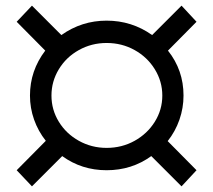

<svg xmlns="http://www.w3.org/2000/svg" viewBox="-20 -657 754 679"><path d="M573 -158 675 -55 622 2 515 -105Q446 -55 357 -55Q269 -55 200 -105L93 2L39 -55L142 -159Q115 -193 100.5 -234Q86 -275 86 -319Q86 -407 140 -478L39 -580L93 -637L197 -533Q269 -584 357 -584Q446 -584 518 -533L622 -637L675 -580L574 -478Q629 -409 629 -319Q629 -275 614.5 -233.5Q600 -192 573 -158ZM554 -319Q554 -369 527.5 -412Q501 -455 456 -480Q411 -505 357 -505Q304 -505 259 -480Q214 -455 188 -412Q162 -369 162 -319Q162 -269 188 -226.5Q214 -184 259 -159Q304 -134 357 -134Q411 -134 456 -159Q501 -184 527.5 -226.5Q554 -269 554 -319Z"/></svg>

Font: Montserrat arm2
Style: Regular
Weight: 400
Designer: Julieta Ulanovsky
Foundry: Julieta Ulanovsky
Version: Version 6.000